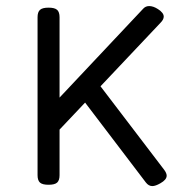

<svg xmlns="http://www.w3.org/2000/svg" viewBox="-20 -610 640 639"><path d="M534.7 -25.4Q534.7 -11.7 513.7 0Q497.6 9.3 486.8 9.3Q474.6 9.3 465.3 -2.9L263.2 -268.6L178.2 -178.7V-26.9Q178.2 -9.8 170.2 -2.4Q162.1 4.9 142.1 4.9H141.1Q121.1 4.9 113 -2.4Q105 -9.8 105 -26.9V-552.7Q105 -569.8 113 -577.1Q121.1 -584.5 141.1 -584.5H142.1Q162.1 -584.5 170.2 -577.1Q178.2 -569.8 178.2 -552.7V-285.2L457 -581.5Q464.8 -589.8 476.6 -589.8Q490.2 -589.8 505.9 -579.6Q524.9 -567.4 524.9 -554.7Q524.9 -544.9 514.2 -534.2L314.5 -322.8L526.4 -44.9Q534.7 -33.7 534.7 -25.4Z"/></svg>

Font: Courier Prime Sans
Style: Regular
Weight: 400
Designer: Alan Dague-Greene
Foundry: Quote-Unquote Apps
Version: Version 3.020